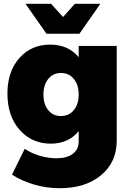

<svg xmlns="http://www.w3.org/2000/svg" viewBox="-20 -785 691 1008"><path d="M397 -607.9H224.1L113.8 -765.1H248L311 -695.8L373 -765.1H506.8ZM393.1 -543.9H592.8V-46.9Q592.8 66.9 510.5 135Q428.2 203.1 293.9 203.1Q222.2 203.1 156.2 183.1Q90.3 163.1 43 131.8L109.9 -3.9Q145 20 189.5 33Q233.9 45.9 276.9 45.9Q331.5 45.9 362.3 22.5Q393.1 -1 393.1 -41V-96.2Q338.4 -30.8 247.1 -30.8Q147 -30.8 83 -103.3Q19 -175.8 19 -293.9Q19 -409.2 81.5 -480Q144 -550.8 243.2 -550.8Q337.9 -550.8 393.1 -484.9ZM299.8 -175.8Q341.8 -175.8 367.4 -206.8Q393.1 -237.8 393.1 -288.1Q393.1 -339.8 367.4 -370.8Q341.8 -401.9 299.8 -401.9Q258.3 -401.9 233.2 -370.4Q208 -338.9 208 -288.1Q208 -237.8 233.2 -206.8Q258.3 -175.8 299.8 -175.8Z"/></svg>

Font: Montserrat arm ExtraBold
Style: Regular
Weight: 800
Designer: Julieta Ulanovsky
Foundry: Julieta Ulanovsky
Version: Version 6.000;PS 006.000;hotconv 1.0.88;makeotf.lib2.5.64775